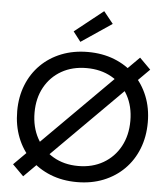

<svg xmlns="http://www.w3.org/2000/svg" viewBox="-65 -1072 1001 1141"><g transform="rotate(5 436.0 -501.0)"><path d="M746.5 -757.5 812.5 -691.5 115.5 5.5 49.5 -60.5ZM436 12Q349.5 12 278 -16.5Q206.5 -45 154.5 -97Q102.5 -149 74.5 -220.5Q46.5 -292 46.5 -378Q46.5 -463 74.8 -533.8Q103 -604.5 154.8 -656Q206.5 -707.5 278 -735.8Q349.5 -764 435.5 -764Q522 -764 593.5 -735.8Q665 -707.5 716.8 -656Q768.5 -604.5 797 -533.8Q825.5 -463 825.5 -378Q825.5 -292 797.2 -220.5Q769 -149 717 -97Q665 -45 593.8 -16.5Q522.5 12 436 12ZM435.5 -84Q520.5 -84 585 -121.5Q649.5 -159 685.5 -225.2Q721.5 -291.5 721.5 -378Q721.5 -464 685.5 -529.5Q649.5 -595 585 -631.5Q520.5 -668 436 -668Q351 -668 286.8 -631.5Q222.5 -595 186.2 -529.5Q150 -464 150 -378Q150 -291.5 186.2 -225.2Q222.5 -159 286.8 -121.5Q351 -84 435.5 -84ZM510 -1014 567 -943 384.5 -820 339.5 -878.5Z"/></g></svg>

Font: Hepta Slab ExtraLight Medium
Style: Regular
Weight: 500
Version: Version 1.100